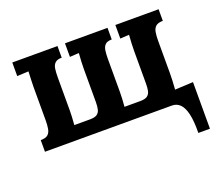

<svg xmlns="http://www.w3.org/2000/svg" viewBox="-114 -664 1156 1010"><g transform="rotate(-20 463.5 -158.5)"><path d="M835 183Q836 116 826.5 76Q817 36 798.5 18Q780 0 754 0H43V-65Q71 -65 83.5 -76Q96 -87 99.5 -107.5Q103 -128 103 -154V-339Q103 -353 104 -379Q105 -405 106 -427L42 -424V-500H295V-435Q270 -435 258 -424Q246 -413 243 -393Q240 -373 240 -346V-161Q240 -147 239 -123.5Q238 -100 236 -79H324Q352 -79 364.5 -88.5Q377 -98 380.5 -115Q384 -132 384 -154V-339Q384 -353 385 -379Q386 -405 388 -427L337 -424V-500H575V-435Q550 -435 538.5 -424Q527 -413 524 -393Q521 -373 521 -346V-161Q521 -147 520 -124Q519 -101 517 -79H605Q633 -79 645.5 -88.5Q658 -98 661.5 -115Q665 -132 665 -154V-339Q665 -353 666 -379Q667 -405 669 -427L619 -424V-500H861V-435Q834 -435 821.5 -424Q809 -413 805.5 -393Q802 -373 802 -346V-161Q802 -147 801 -121.5Q800 -96 798 -73L900 -78V183Z"/></g></svg>

Font: Lora
Style: Weight 700
Weight: 700
Designer: Olga Karpushina, Alexei Vanyashin (Cyrillic)
Foundry: Cyreal
Version: Version 3.001